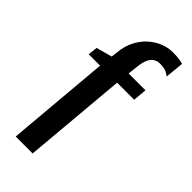

<svg xmlns="http://www.w3.org/2000/svg" viewBox="-306 -885 1121 1121"><g transform="rotate(45 254.0 -324.5)"><path d="M90 174 146 -467H52L58.5 -526L156 -552.5L161 -590.5Q166 -646 187.5 -689Q209 -732 242 -762Q275 -792 313.5 -807.5Q352 -823 390.5 -823Q427.5 -823 448.5 -819.2Q469.5 -815.5 477 -812.5L465.5 -696.5Q458.5 -704 439.2 -713.5Q420 -723 384 -723Q364.5 -723 347.5 -713.2Q330.5 -703.5 319.2 -680.8Q308 -658 303.5 -618.5L296 -552.5H435L427.5 -467H286.5L230 174Z"/></g></svg>

Font: Merriweather 28pt ExtraBold
Style: Regular
Weight: 800
Version: Version 2.100